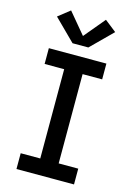

<svg xmlns="http://www.w3.org/2000/svg" viewBox="-143 -1055 786 1128"><g transform="rotate(15 250.0 -491.5)"><path d="M75 0V-96H194V-639H75V-735H425V-639H306V-96H425V0ZM202 -799 73 -927 144 -983 250 -856 356 -983 427 -927 298 -799Z"/></g></svg>

Font: Iosevka SS04
Style: Bold
Weight: 700
Monospace: yes
Designer: Belleve Invis
Foundry: Belleve Invis
Version: Version 19.0.0; ttfautohint (v1.8.4)